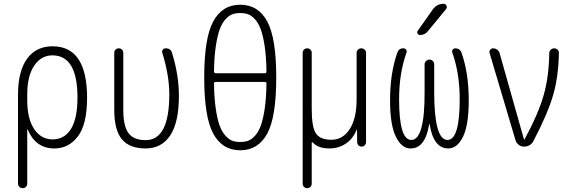

<svg xmlns="http://www.w3.org/2000/svg" viewBox="-20 -775 3040 1015"><path d="M124 -275.4V-245.1Q124 -147.5 160.6 -92.8Q197.3 -38.1 257.8 -38.1Q321.3 -38.1 355.5 -93.8Q389.6 -149.4 389.6 -259.8Q389.6 -481.4 257.8 -482.4Q197.3 -482.4 160.6 -427.7Q124 -373 124 -275.4ZM75.2 195.3V-273.4Q75.2 -398.4 123 -464.4Q170.9 -530.3 257.8 -530.3Q439.5 -530.3 440.4 -259.8Q440.4 -117.2 391.6 -53.7Q342.8 9.8 267.6 9.8Q168.9 9.8 127 -88.9Q127 -90.8 126 -90.8Q124 -90.8 124 -89.8V195.3Q124 206.1 117.2 212.9Q110.4 219.7 100.1 219.7Q89.8 219.7 82.5 212.9Q75.2 206.1 75.2 195.3Z M750 9.8Q664.1 9.8 624 -39.1Q584 -87.9 584 -195.3V-496.1Q584 -505.9 590.8 -512.7Q597.7 -519.5 607.9 -519.5Q618.2 -519.5 625 -512.7Q631.8 -505.9 631.8 -496.1V-193.4Q631.8 -108.4 659.2 -71.3Q686.5 -34.2 750 -34.2Q875 -34.2 875 -276.4Q875 -376 837.9 -496.1Q835 -504.9 840.3 -512.2Q845.7 -519.5 856.4 -519.5Q882.8 -519.5 889.6 -495.1Q925.8 -377 925.8 -269.5Q925.8 -127.9 879.9 -59.1Q834 9.8 750 9.8Z M1120.1 -341.8Q1111.3 -341.8 1111.3 -333Q1112.3 -256.8 1120.6 -200.7Q1128.9 -144.5 1141.1 -111.3Q1153.3 -78.1 1171.4 -58.1Q1189.5 -38.1 1207.5 -31.2Q1225.6 -24.4 1250 -24.4Q1274.4 -24.4 1292.5 -31.2Q1310.5 -38.1 1328.6 -58.1Q1346.7 -78.1 1358.9 -111.3Q1371.1 -144.5 1379.4 -200.7Q1387.7 -256.8 1388.7 -333Q1388.7 -341.8 1379.9 -341.8ZM1111.3 -397.5Q1111.3 -388.7 1120.1 -387.7H1379.9Q1388.7 -387.7 1388.7 -397.5Q1387.7 -473.6 1379.4 -529.3Q1371.1 -585 1358.9 -618.7Q1346.7 -652.3 1328.6 -672.4Q1310.5 -692.4 1292.5 -699.2Q1274.4 -706.1 1250 -706.1Q1225.6 -706.1 1207.5 -699.2Q1189.5 -692.4 1171.4 -672.4Q1153.3 -652.3 1141.1 -618.7Q1128.9 -585 1120.6 -528.8Q1112.3 -472.7 1111.3 -397.5ZM1392.6 -68.4Q1344.7 19.5 1250 19.5Q1155.3 19.5 1107.4 -68.4Q1059.6 -156.2 1059.6 -365.2Q1059.6 -574.2 1107.4 -662.1Q1155.3 -750 1250 -750Q1344.7 -750 1392.6 -662.1Q1440.4 -574.2 1440.4 -365.2Q1440.4 -156.2 1392.6 -68.4Z M1580.1 196.3V-496.1Q1580.1 -505.9 1586.9 -512.7Q1593.8 -519.5 1604 -519.5Q1614.3 -519.5 1621.1 -512.7Q1627.9 -505.9 1627.9 -496.1V-199.2Q1627.9 -100.6 1650.9 -68.4Q1673.8 -36.1 1732.4 -36.1Q1792 -36.1 1828.6 -92.3Q1865.2 -148.4 1865.2 -249V-495.1Q1865.2 -505.9 1872.6 -512.7Q1879.9 -519.5 1890.1 -519.5Q1900.4 -519.5 1907.7 -512.7Q1915 -505.9 1915 -495.1V-24.4Q1915 -14.6 1908.7 -7.3Q1902.3 0 1892.1 0Q1881.8 0 1875 -6.8Q1868.2 -13.7 1868.2 -24.4L1867.2 -87.9Q1867.2 -88.9 1866.2 -88.9Q1864.3 -88.9 1864.3 -86.9Q1845.7 -41 1807.6 -15.6Q1769.5 9.8 1721.7 9.8Q1662.1 9.8 1633.8 -21.5Q1631.8 -23.4 1629.9 -22.9Q1627.9 -22.5 1627.9 -19.5V196.3Q1627.9 206.1 1621.1 212.9Q1614.3 219.7 1604 219.7Q1593.8 219.7 1586.9 212.9Q1580.1 206.1 1580.1 196.3Z M2150.4 9.8Q2103.5 9.8 2072.8 -52.2Q2042 -114.3 2042 -244.1Q2042 -387.7 2080.1 -496.1Q2088.9 -520.5 2113.3 -519.5Q2122.1 -519.5 2127 -512.2Q2131.8 -504.9 2128.9 -497.1Q2089.8 -387.7 2089.8 -250Q2089.8 -35.2 2154.3 -35.2Q2225.6 -35.2 2224.6 -289.1V-434.6Q2224.6 -445.3 2232.4 -452.6Q2240.2 -460 2250 -460Q2259.8 -460 2267.6 -453.1Q2275.4 -446.3 2275.4 -434.6V-289.1Q2275.4 -35.2 2345.7 -35.2Q2410.2 -35.2 2410.2 -250Q2410.2 -387.7 2371.1 -497.1Q2368.2 -504.9 2373 -512.2Q2377.9 -519.5 2386.7 -519.5Q2411.1 -519.5 2419.9 -496.1Q2458 -387.7 2458 -244.1Q2458 -114.3 2427.7 -52.2Q2397.5 9.8 2349.6 9.8Q2271.5 9.8 2251 -119.1Q2251 -120.1 2250 -120.1Q2249 -120.1 2249 -119.1Q2228.5 9.8 2150.4 9.8ZM2267.6 -724.6Q2289.1 -754.9 2325.2 -754.9Q2335.9 -754.9 2340.3 -745.1Q2344.7 -735.4 2337.9 -726.6L2242.2 -610.4Q2227.5 -590.8 2200.2 -589.8Q2192.4 -589.8 2187.5 -597.7Q2182.6 -605.5 2188.5 -612.3Z M2705.1 -34.2 2568.4 -494.1Q2565.4 -503.9 2571.3 -511.7Q2577.1 -519.5 2586.9 -519.5Q2598.6 -519.5 2608.4 -512.2Q2618.2 -504.9 2621.1 -494.1L2750 -38.1Q2750 -37.1 2751 -37.1Q2752.9 -37.1 2752.9 -38.1Q2826.2 -173.8 2854 -271.5Q2881.8 -369.1 2883.8 -495.1Q2883.8 -504.9 2891.6 -512.2Q2899.4 -519.5 2909.7 -519.5Q2919.9 -519.5 2927.2 -512.7Q2934.6 -505.9 2934.6 -495.1Q2932.6 -371.1 2904.3 -272.9Q2876 -174.8 2800.8 -31.2Q2785.2 0 2750 0Q2734.4 0 2721.7 -9.8Q2709 -19.5 2705.1 -34.2Z"/></svg>

Font: Rounded-X Mgen+ 2m light
Style: Regular
Weight: 200
Designer: [Source Han Sans]
Ryoko NISHIZUKA  (kana & ideographs); Paul D. Hunt (Latin, Greek & Cyrillic); Wenlong ZHANG  (bopomofo
Version: Version 1.059.20150602